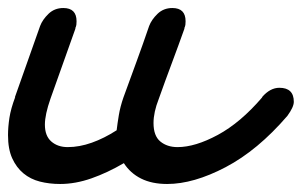

<svg xmlns="http://www.w3.org/2000/svg" viewBox="-73 -425 753 479"><path d="M581 -183Q601 -206 624 -206Q660 -206 660 -171Q660 -158 644 -136Q570 -50 490 -8Q410 34 344 34Q306 34 279 20.5Q252 7 236 -18Q195 6 155 20Q115 34 77 34Q50 34 26.5 28Q3 22 -14.5 7.5Q-32 -7 -42.5 -30Q-53 -53 -53 -88Q-53 -108 -49.5 -131Q-46 -154 -35 -183L-36 -182Q-20 -227 -4.5 -271Q11 -315 27 -360Q33 -376 48 -390.5Q63 -405 85 -405Q118 -405 118 -372Q118 -367 117.5 -363Q117 -359 114 -353L116 -356L53 -179Q39 -139 39 -114Q39 -86 55 -72Q71 -58 96 -58Q125 -58 156 -69Q187 -80 218 -100Q220 -117 223.5 -138Q227 -159 235 -182Q251 -226 267.5 -271Q284 -316 299 -360Q305 -376 320 -390.5Q335 -405 357 -405Q390 -405 390 -372Q390 -367 389.5 -363Q389 -359 386 -353L388 -356Q372 -311 355.5 -267Q339 -223 323 -178Q310 -145 310 -118Q310 -86 327 -72Q344 -58 370 -58Q414 -58 470.5 -88.5Q527 -119 581 -182Z"/></svg>

Font: Discipuli Britannica Bold
Style: Regular
Weight: 700
Designer: Peter Wiegel
Foundry: Peter Wiegel
Version: Version 0.001 2009